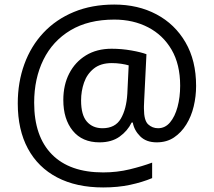

<svg xmlns="http://www.w3.org/2000/svg" viewBox="-20 -734 939 843"><path d="M841 -357Q841 -311 830.5 -267Q820 -223 798 -187.5Q776 -152 744 -130.5Q712 -109 668 -109Q622 -109 595.5 -135.5Q569 -162 563 -196H558Q540 -159 505 -134Q470 -109 417 -109Q341 -109 299.5 -160Q258 -211 258 -295Q258 -361 284 -411.5Q310 -462 357.5 -491Q405 -520 470 -520Q514 -520 556.5 -512.5Q599 -505 623 -496L613 -293Q612 -275 612 -267.5Q612 -260 612 -257Q612 -205 630.5 -188Q649 -171 674 -171Q705 -171 726.5 -196.5Q748 -222 759.5 -264.5Q771 -307 771 -358Q771 -451 733.5 -515.5Q696 -580 630.5 -614Q565 -648 482 -648Q368 -648 289.5 -601Q211 -554 170.5 -471.5Q130 -389 130 -283Q130 -135 208 -56Q286 23 433 23Q494 23 549.5 9.5Q605 -4 648 -20V48Q605 66 551.5 77.5Q498 89 433 89Q315 89 231 45Q147 1 102.5 -81.5Q58 -164 58 -280Q58 -373 87 -452.5Q116 -532 171 -590.5Q226 -649 304.5 -681.5Q383 -714 482 -714Q586 -714 667 -671Q748 -628 794.5 -548Q841 -468 841 -357ZM336 -293Q336 -229 361.5 -200Q387 -171 430 -171Q486 -171 510.5 -213Q535 -255 539 -322L545 -447Q532 -451 512 -454Q492 -457 471 -457Q422 -457 392 -433Q362 -409 349 -371.5Q336 -334 336 -293Z"/></svg>

Font: Noto Sans Phoenician
Style: Regular
Weight: 400
Designer: Monotype Design Team
Foundry: Monotype Imaging Inc.
Version: Version 2.001; ttfautohint (v1.8.4.7-5d5b)